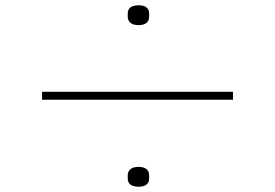

<svg xmlns="http://www.w3.org/2000/svg" viewBox="-20 -743 1040 726"><path d="M463 -680V-691Q463 -723 504 -723Q544 -723 544 -691V-680Q544 -665 534 -656.5Q524 -648 504 -648Q484 -648 473.5 -656.5Q463 -665 463 -680ZM861 -366H139V-396H861ZM463 -69V-80Q463 -95 473.5 -103.5Q484 -112 504 -112Q524 -112 534 -103.5Q544 -95 544 -80V-69Q544 -37 504 -37Q463 -37 463 -69Z"/></svg>

Font: IBM Plex Sans JP ExtraLight
Style: Regular
Weight: 200
Designer: Mike Abbink; Paul van der Laan; Pieter van Rosmalen; Wujin Sim; Yejin Wi; Jinhee Kim; Boomi Park; Yona Kim; Kichan Ma
Foundry: Sandoll Inc.
Version: Version 1.001